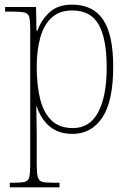

<svg xmlns="http://www.w3.org/2000/svg" viewBox="-20 -566 566 826"><path d="M22 240V220H43Q73 220 87.5 216Q102 212 106 195.5Q110 179 110 143V-442Q110 -476 106 -492Q102 -508 86.5 -512Q71 -516 35 -516H2V-536H135L137 -434H141Q158 -481 193.5 -513.5Q229 -546 290 -546Q380 -546 423.5 -481.5Q467 -417 467 -279Q467 -130 420 -60Q373 10 292 10Q233 10 195 -21Q157 -52 138 -108H136Q136 -93 137 -64Q138 -35 138 13V143Q138 179 142.5 195.5Q147 212 161 216Q175 220 205 220H236V240ZM294 -15Q366 -15 402.5 -83.5Q439 -152 439 -276Q439 -398 405 -459.5Q371 -521 291 -521Q236 -521 202.5 -490.5Q169 -460 153.5 -405Q138 -350 138 -278Q138 -198 153 -139Q168 -80 202 -47.5Q236 -15 294 -15Z"/></svg>

Font: Noto Serif Georgian SemiCondensed Thin
Style: Regular
Weight: 100
Width: 4
Designer: Monotype Design Team, Akaki Razmadze
Foundry: Google LLC
Version: Version 2.003; ttfautohint (v1.8.4.7-5d5b)